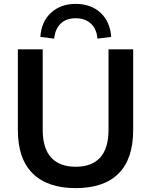

<svg xmlns="http://www.w3.org/2000/svg" viewBox="-20 -959 778 989"><path d="M370 10Q225 10 148.5 -65.5Q72 -141 72 -289V-705H200V-290Q200 -195 243.5 -147.5Q287 -100 370 -100Q453 -100 496 -147.5Q539 -195 539 -290V-705H666V-289Q666 -141 591 -65.5Q516 10 370 10ZM259 -760 188 -769Q193 -848 243 -893.5Q293 -939 370 -939Q448 -939 497.5 -893.5Q547 -848 553 -769L482 -760Q478 -810 448 -837.5Q418 -865 370 -865Q321 -865 292.5 -837.5Q264 -810 259 -760Z"/></svg>

Font: Nunito Sans 12pt ExtraLight 12pt
Style: Bold
Weight: 700
Version: Version 3.101;gftools[0.9.27]